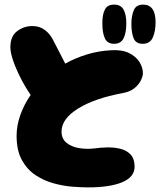

<svg xmlns="http://www.w3.org/2000/svg" viewBox="-20 -818 700 833"><path d="M362 -5Q334 -5 294.5 -8Q255 -11 213 -22.5Q171 -34 134.5 -58Q98 -82 75 -123.5Q52 -165 52 -229Q52 -273 68 -318.5Q84 -364 113 -406Q89 -441 69 -480.5Q49 -520 37 -555Q25 -590 25 -613Q25 -661 54.5 -683Q84 -705 120 -705Q152 -705 174.5 -688Q197 -671 210 -645Q219 -627 233.5 -599.5Q248 -572 263 -542Q306 -566 356 -581.5Q406 -597 461 -600Q509 -603 539.5 -588Q570 -573 585 -549Q600 -525 600 -500Q600 -488 591.5 -470Q583 -452 564 -436Q545 -420 512 -414Q392 -392 319.5 -347.5Q247 -303 247 -247Q247 -216 268.5 -198.5Q290 -181 323 -175.5Q356 -170 388 -174Q416 -178 446.5 -178.5Q477 -179 504 -172Q531 -165 547.5 -146.5Q564 -128 564 -95Q564 -50 510.5 -27.5Q457 -5 362 -5ZM599 -628Q569 -628 559.5 -652.5Q550 -677 550 -715Q550 -747 560 -772.5Q570 -798 601 -798Q655 -798 655 -721Q655 -683 643 -655.5Q631 -628 599 -628ZM475 -628Q446 -628 435 -651.5Q424 -675 424 -718Q424 -755 435 -776.5Q446 -798 475 -798Q504 -798 516 -776.5Q528 -755 528 -717Q528 -675 516 -651.5Q504 -628 475 -628Z"/></svg>

Font: Cherry Bomb One
Style: Regular
Weight: 400
Designer: satsuyako
Foundry: satsuyako
Version: Version 4.100; ttfautohint (v1.8.3)